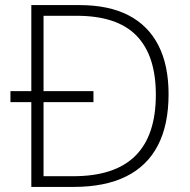

<svg xmlns="http://www.w3.org/2000/svg" viewBox="-20 -734 745 754"><path d="M292 -714Q407 -714 484.5 -674Q562 -634 602 -556Q642 -478 642 -364Q642 -244 600 -163Q558 -82 475 -41Q392 0 270 0H103V-333H21V-376H103V-714ZM281 -672H151V-376H347V-333H151V-42H268Q431 -42 511.5 -122Q592 -202 592 -362Q592 -516 516 -594Q440 -672 281 -672Z"/></svg>

Font: Noto Sans Syriac Eastern ExtraLight
Style: Regular
Weight: 250
Designer: Patrick Giasson and the Monotype Design Team
Foundry: Monotype Imaging Inc.
Version: Version 3.001